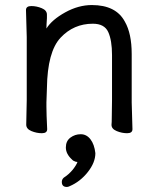

<svg xmlns="http://www.w3.org/2000/svg" viewBox="-20 -511 628 761"><path d="M245 230Q225 230 225 210Q225 200 233 193Q252 181 268 162Q283 143 287 131Q285 131 280 130Q270 127 265 121Q241 99 241 73.5Q241 48 259 34.5Q277 21 300 21Q323 21 338.5 41Q354 61 358 96Q358 133 328 171Q298 209 256 227Q250 230 245 230ZM502 -105 505 1Q505 17 484 17Q463 17 442.5 8.5Q422 0 422 -16V-17Q423 -25 423 -44L424 -115V-293Q424 -351 409 -384Q394 -417 348 -417Q272 -417 220 -361.5Q168 -306 166 -162Q165 -129 164 -105V-89Q164 -59 167 1Q167 17 146 17Q125 17 104.5 8.5Q84 0 84 -17L86 -115V-364L83 -471Q83 -487 104 -487Q125 -487 145.5 -478.5Q166 -470 166 -453V-439Q164 -411 164 -398Q186 -433 238.5 -462Q291 -491 344 -491Q440 -491 475 -425Q502 -378 502 -297Z"/></svg>

Font: LXGW WenKai Lite Medium
Style: Regular
Weight: 500
Designer: LXGW / Fontworks Inc.
Foundry: LXGW / Fontworks Inc.
Version: Version 1.511; March 25, 2025